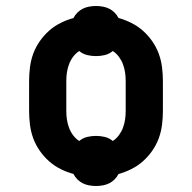

<svg xmlns="http://www.w3.org/2000/svg" viewBox="-20 -580 640 640"><path d="M300 40Q289 40 277.5 38Q266 36 256 31Q246 26 238 18Q230 10 225 0Q203 -6 182 -16.5Q161 -27 143.5 -42.5Q126 -58 112.5 -77.5Q99 -97 91 -118.5Q83 -140 80 -163.5Q77 -187 77 -210V-310Q77 -333 80 -356.5Q83 -380 91 -401.5Q99 -423 112.5 -442.5Q126 -462 143.5 -477.5Q161 -493 182 -503.5Q203 -514 225 -520Q230 -530 238 -538Q246 -546 256 -551Q266 -556 277.5 -558Q289 -560 300 -560Q311 -560 322.5 -558Q334 -556 344 -551Q354 -546 362 -538Q370 -530 375 -520Q397 -514 418 -503.5Q439 -493 456.5 -477.5Q474 -462 487.5 -442.5Q501 -423 509 -401.5Q517 -380 520 -356.5Q523 -333 523 -310V-210Q523 -187 520 -163.5Q517 -140 509 -118.5Q501 -97 487.5 -77.5Q474 -58 456.5 -42.5Q439 -27 418 -16.5Q397 -6 375 0Q370 10 362 18Q354 26 344 31Q334 36 322.5 38Q311 40 300 40ZM356 -110Q368 -118 376.5 -129.5Q385 -141 390 -154.5Q395 -168 397 -182Q399 -196 399 -210V-310Q399 -324 397 -338Q395 -352 390 -365.5Q385 -379 376.5 -390.5Q368 -402 356 -410Q344 -400 329.5 -396.5Q315 -393 300 -393Q285 -393 270.5 -396.5Q256 -400 244 -410Q232 -402 223.5 -390.5Q215 -379 210 -365.5Q205 -352 203 -338Q201 -324 201 -310V-210Q201 -196 203 -182Q205 -168 210 -154.5Q215 -141 223.5 -129.5Q232 -118 244 -110Q256 -120 270.5 -123.5Q285 -127 300 -127Q315 -127 329.5 -123.5Q344 -120 356 -110Z"/></svg>

Font: Iosevka Etoile Extrabold
Style: Regular
Weight: 800
Designer: Belleve Invis
Foundry: Belleve Invis
Version: Version 22.1.2; ttfautohint (v1.8.4)